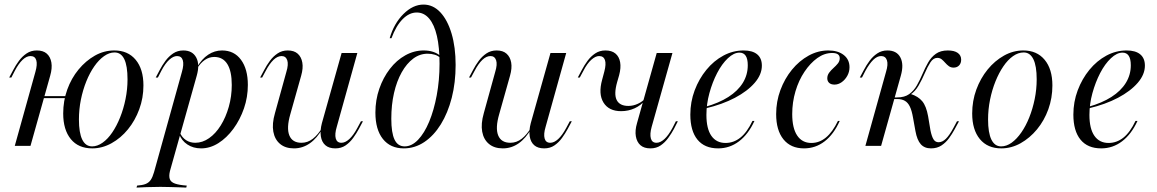

<svg xmlns="http://www.w3.org/2000/svg" viewBox="-20 -651 5163 857"><path d="M46 0 137.9 -329.8Q147.6 -363.7 141.9 -382.3Q136.3 -400.8 116.1 -400.8Q98.4 -400.8 80.6 -383.9Q62.9 -366.9 46 -334.7L30.6 -304.8H21L39.5 -339.5Q50 -359.7 64.5 -379.4Q79 -399.2 98.8 -412.5Q118.5 -425.8 144.4 -425.8Q172.6 -425.8 188.7 -411.7Q204.8 -397.6 209.3 -372.2Q213.7 -346.8 204 -312.9L116.1 0ZM143.5 -212.9 146 -221.8H300L298.4 -212.9ZM391.9 11.3Q329.8 11.3 296 -30.2Q262.1 -71.8 262.1 -144.4Q262.1 -200.8 280.2 -251.2Q298.4 -301.6 330.6 -340.7Q362.9 -379.8 403.6 -402.8Q444.4 -425.8 490.3 -425.8Q550.8 -425.8 585.5 -384.3Q620.2 -342.7 620.2 -269.4Q620.2 -213.7 601.6 -163.3Q583.1 -112.9 551.2 -73.8Q519.4 -34.7 477.8 -11.7Q436.3 11.3 391.9 11.3ZM391.1 2.4Q414.5 2.4 437.9 -14.1Q461.3 -30.6 481 -59.7Q500.8 -88.7 516.1 -127Q531.5 -165.3 540.3 -208.9Q549.2 -252.4 549.2 -296.8Q549.2 -357.3 534.7 -387.1Q520.2 -416.9 491.1 -416.9Q467.7 -416.9 444.4 -400.4Q421 -383.9 400.8 -354.8Q380.6 -325.8 365.3 -287.9Q350 -250 341.1 -206.5Q332.3 -162.9 332.3 -117.7Q332.3 -58.1 347.2 -27.8Q362.1 2.4 391.1 2.4Z M589.5 186.3 591.9 177.4Q615.3 175.8 629.8 170.2Q644.4 164.5 652.8 152Q661.3 139.5 667.7 116.9L791.9 -329.8Q801.6 -362.9 796 -381.9Q790.3 -400.8 770.2 -400.8Q754 -400.8 735.9 -384.7Q717.7 -368.5 700 -334.7L684.7 -304.8H675L693.5 -339.5Q704 -359.7 718.5 -379.4Q733.1 -399.2 752.8 -412.5Q772.6 -425.8 798.4 -425.8Q838.7 -425.8 855.6 -394.8Q872.6 -363.7 858.1 -312.9L738.7 112.1Q733.1 134.7 737.9 148.4Q742.7 162.1 761.3 168.5Q779.8 175 813.7 177.4L811.3 186.3Q800 185.5 781 185.1Q762.1 184.7 739.9 183.9Q717.7 183.1 696 183.1Q663.7 183.1 634.3 184.3Q604.8 185.5 589.5 186.3ZM877.4 11.3Q842.7 11.3 816.5 -6Q790.3 -23.4 779.8 -52.4L782.3 -59.7Q792.7 -37.1 810.5 -25.4Q828.2 -13.7 851.6 -13.7Q883.9 -13.7 913.3 -34.3Q942.7 -54.8 965.3 -91.1Q987.9 -127.4 1001.2 -174.2Q1014.5 -221 1014.5 -271.8Q1014.5 -333.1 994.8 -364.9Q975 -396.8 936.3 -396.8Q913.7 -396.8 894.4 -383.5Q875 -370.2 859.7 -345.2V-351.6Q880.6 -387.9 909.3 -406.9Q937.9 -425.8 971 -425.8Q1025 -425.8 1055.6 -384.3Q1086.3 -342.7 1086.3 -271.8Q1086.3 -217.7 1069 -167.3Q1051.6 -116.9 1021.8 -76.2Q991.9 -35.5 954.8 -12.1Q917.7 11.3 877.4 11.3Z M1291.9 11.3Q1254 11.3 1230.2 -8.5Q1206.5 -28.2 1200 -63.3Q1193.5 -98.4 1207.3 -146L1258.1 -329.8Q1268.5 -363.7 1262.1 -382.3Q1255.6 -400.8 1237.1 -400.8Q1218.5 -400.8 1200.8 -383.9Q1183.1 -366.9 1166.1 -334.7L1150 -304.8H1141.1L1159.7 -339.5Q1170.2 -359.7 1184.7 -379.4Q1199.2 -399.2 1219 -412.5Q1238.7 -425.8 1264.5 -425.8Q1292.7 -425.8 1308.9 -411.3Q1325 -396.8 1329.4 -371.8Q1333.9 -346.8 1324.2 -312.9L1275.8 -141.1Q1258.1 -79.8 1271.4 -46.8Q1284.7 -13.7 1325.8 -13.7Q1353.2 -13.7 1376.2 -31.5Q1399.2 -49.2 1420.2 -83.9V-78.2Q1395.2 -33.9 1362.9 -11.3Q1330.6 11.3 1291.9 11.3ZM1476.6 11.3Q1448.4 11.3 1432.3 -2.8Q1416.1 -16.9 1412.1 -42.7Q1408.1 -68.5 1416.9 -101.6L1504.8 -414.5H1575L1483.1 -84.7Q1473.4 -52.4 1478.6 -33.1Q1483.9 -13.7 1504 -13.7Q1521 -13.7 1539.1 -30.2Q1557.3 -46.8 1575 -79.8L1591.1 -109.7H1600L1581.5 -75Q1571 -55.6 1556.5 -35.5Q1541.9 -15.3 1522.6 -2Q1503.2 11.3 1476.6 11.3Z M1782.3 11.3Q1722.6 11.3 1689.1 -30.6Q1655.6 -72.6 1655.6 -148.4Q1655.6 -204.8 1673 -254.8Q1690.3 -304.8 1720.2 -343.5Q1750 -382.3 1789.1 -404Q1828.2 -425.8 1871 -425.8Q1917.7 -425.8 1946.8 -400.8L1946 -391.9Q1936.3 -401.6 1921.4 -406.5Q1906.5 -411.3 1888.7 -411.3Q1854 -411.3 1824.6 -389.5Q1795.2 -367.7 1773 -328.2Q1750.8 -288.7 1738.7 -235.9Q1726.6 -183.1 1726.6 -121Q1726.6 -58.1 1741.1 -27.8Q1755.6 2.4 1786.3 2.4Q1817.7 2.4 1846 -27Q1874.2 -56.5 1895.6 -107.7Q1916.9 -158.9 1929.4 -225.8Q1941.9 -292.7 1941.9 -366.9Q1941.9 -439.5 1930.2 -490.3Q1918.5 -541.1 1895.6 -568.1Q1872.6 -595.2 1840.3 -595.2Q1806.5 -595.2 1777 -565.3Q1747.6 -535.5 1727.4 -480.6H1719.4Q1738.7 -546.8 1781 -588.7Q1823.4 -630.6 1870.2 -630.6Q1912.9 -630.6 1945.2 -596.4Q1977.4 -562.1 1995.6 -501.2Q2013.7 -440.3 2013.7 -361.3Q2013.7 -282.3 1996.4 -214.5Q1979 -146.8 1947.6 -96Q1916.1 -45.2 1873.8 -16.9Q1831.5 11.3 1782.3 11.3Z M2224.2 11.3Q2186.3 11.3 2162.5 -8.5Q2138.7 -28.2 2132.3 -63.3Q2125.8 -98.4 2139.5 -146L2190.3 -329.8Q2200.8 -363.7 2194.4 -382.3Q2187.9 -400.8 2169.4 -400.8Q2150.8 -400.8 2133.1 -383.9Q2115.3 -366.9 2098.4 -334.7L2082.3 -304.8H2073.4L2091.9 -339.5Q2102.4 -359.7 2116.9 -379.4Q2131.5 -399.2 2151.2 -412.5Q2171 -425.8 2196.8 -425.8Q2225 -425.8 2241.1 -411.3Q2257.3 -396.8 2261.7 -371.8Q2266.1 -346.8 2256.5 -312.9L2208.1 -141.1Q2190.3 -79.8 2203.6 -46.8Q2216.9 -13.7 2258.1 -13.7Q2285.5 -13.7 2308.5 -31.5Q2331.5 -49.2 2352.4 -83.9V-78.2Q2327.4 -33.9 2295.2 -11.3Q2262.9 11.3 2224.2 11.3ZM2408.9 11.3Q2380.6 11.3 2364.5 -2.8Q2348.4 -16.9 2344.4 -42.7Q2340.3 -68.5 2349.2 -101.6L2437.1 -414.5H2507.3L2415.3 -84.7Q2405.6 -52.4 2410.9 -33.1Q2416.1 -13.7 2436.3 -13.7Q2453.2 -13.7 2471.4 -30.2Q2489.5 -46.8 2507.3 -79.8L2523.4 -109.7H2532.3L2513.7 -75Q2503.2 -55.6 2488.7 -35.5Q2474.2 -15.3 2454.8 -2Q2435.5 11.3 2408.9 11.3Z M2883.1 11.3Q2854.8 11.3 2838.7 -2.8Q2822.6 -16.9 2818.1 -42.7Q2813.7 -68.5 2823.4 -101.6L2911.3 -414.5H2981.5L2888.7 -84.7Q2879.8 -52.4 2885.1 -33.1Q2890.3 -13.7 2910.5 -13.7Q2927.4 -13.7 2945.6 -30.2Q2963.7 -46.8 2981.5 -79.8L2996.8 -109.7H3005.6L2987.9 -75Q2977.4 -55.6 2962.9 -35.5Q2948.4 -15.3 2929 -2Q2909.7 11.3 2883.1 11.3ZM2752.4 -154.8Q2697.6 -154.8 2673.8 -193.1Q2650 -231.5 2667.7 -295.2L2677.4 -331.5Q2686.3 -365.3 2680.2 -383.1Q2674.2 -400.8 2654 -400.8Q2637.9 -400.8 2619.4 -384.3Q2600.8 -367.7 2583.9 -334.7L2567.7 -304.8H2558.9L2577.4 -339.5Q2587.9 -359.7 2602.4 -379.4Q2616.9 -399.2 2636.7 -412.5Q2656.5 -425.8 2682.3 -425.8Q2710.5 -425.8 2727 -412.1Q2743.5 -398.4 2748 -373.4Q2752.4 -348.4 2743.5 -315.3L2734.7 -284.7Q2719.4 -230.6 2732.7 -204.4Q2746 -178.2 2784.7 -178.2Q2806.5 -178.2 2827.4 -187.9Q2848.4 -197.6 2862.1 -213.7L2860.5 -204.8Q2841.1 -180.6 2812.9 -167.7Q2784.7 -154.8 2752.4 -154.8Z M3185.5 11.3Q3125 11.3 3093.1 -27.8Q3061.3 -66.9 3061.3 -139.5Q3061.3 -196 3080.6 -247.6Q3100 -299.2 3133.1 -339.5Q3166.1 -379.8 3208.9 -402.8Q3251.6 -425.8 3299.2 -425.8Q3338.7 -425.8 3359.7 -408.5Q3380.6 -391.1 3380.6 -358.1Q3380.6 -318.5 3348.8 -281.5Q3316.9 -244.4 3260.5 -214.5Q3204 -184.7 3128.2 -166.9V-174.2Q3188.7 -191.1 3231 -218.1Q3273.4 -245.2 3295.6 -281Q3317.7 -316.9 3317.7 -359.7Q3317.7 -387.9 3308.5 -402Q3299.2 -416.1 3280.6 -416.1Q3255.6 -416.1 3229 -391.1Q3202.4 -366.1 3181 -325Q3159.7 -283.9 3146.4 -235.1Q3133.1 -186.3 3133.1 -137.9Q3133.1 -76.6 3155.2 -44.8Q3177.4 -12.9 3218.5 -12.9Q3254.8 -12.9 3284.7 -36.7Q3314.5 -60.5 3338.7 -111.3H3347.6Q3320.2 -51.6 3278.6 -20.2Q3237.1 11.3 3185.5 11.3Z M3568.5 11.3Q3509.7 11.3 3477 -29Q3444.4 -69.4 3444.4 -141.9Q3444.4 -197.6 3463.3 -248.8Q3482.3 -300 3514.9 -339.9Q3547.6 -379.8 3589.5 -402.8Q3631.5 -425.8 3677.4 -425.8Q3720.2 -425.8 3746 -405.6Q3771.8 -385.5 3771.8 -350.8Q3771.8 -330.6 3762.1 -312.9Q3752.4 -295.2 3737.1 -284.3Q3721.8 -273.4 3704.8 -273.4Q3689.5 -273.4 3681 -281Q3672.6 -288.7 3672.6 -301.6Q3672.6 -315.3 3681 -326.6Q3689.5 -337.9 3700.4 -347.6Q3711.3 -357.3 3719.8 -367.7Q3728.2 -378.2 3728.2 -391.1Q3728.2 -414.5 3694.4 -414.5Q3659.7 -414.5 3628.2 -391.9Q3596.8 -369.4 3571 -331Q3545.2 -292.7 3530.6 -243.5Q3516.1 -194.4 3516.1 -141.9Q3516.1 -79 3538.3 -46Q3560.5 -12.9 3601.6 -12.9Q3637.1 -12.9 3666.5 -37.1Q3696 -61.3 3720.2 -111.3H3728.2Q3701.6 -51.6 3660.9 -20.2Q3620.2 11.3 3568.5 11.3Z M4135.5 11.3Q4106.5 11.3 4089.9 -7.3Q4073.4 -25.8 4066.1 -66.1L4055.6 -124.2Q4050 -157.3 4041.1 -175.4Q4032.3 -193.5 4018.5 -201.2Q4004.8 -208.9 3985.5 -208.9H3952.4L3954 -216.1H3983.9Q4017.7 -216.1 4038.3 -231Q4058.9 -246 4072.6 -270.2Q4086.3 -294.4 4097.6 -321Q4108.9 -347.6 4122.6 -371.8Q4136.3 -396 4157.3 -410.9Q4178.2 -425.8 4210.5 -425.8Q4239.5 -425.8 4254.8 -414.9Q4270.2 -404 4270.2 -384.7Q4270.2 -368.5 4260.9 -358.9Q4251.6 -349.2 4236.3 -349.2Q4224.2 -349.2 4215.3 -355.6Q4206.5 -362.1 4198.8 -371Q4191.1 -379.8 4183.1 -386.3Q4175 -392.7 4163.7 -392.7Q4146 -392.7 4133.1 -373Q4120.2 -353.2 4108.1 -325Q4096 -296.8 4080.6 -269.8Q4065.3 -242.7 4042.7 -228.2L4045.2 -231.5Q4078.2 -221 4096.4 -199.2Q4114.5 -177.4 4122.6 -132.3L4133.1 -69.4Q4138.7 -41.9 4146.8 -29Q4154.8 -16.1 4169.4 -16.1Q4186.3 -16.1 4202 -31.5Q4217.7 -46.8 4235.5 -79.8L4251.6 -109.7H4260.5L4239.5 -71Q4229.8 -53.2 4216.1 -34.3Q4202.4 -15.3 4182.7 -2Q4162.9 11.3 4135.5 11.3ZM3842.7 0 3934.7 -329.8Q3945.2 -363.7 3938.7 -382.3Q3932.3 -400.8 3912.9 -400.8Q3895.2 -400.8 3877.8 -383.9Q3860.5 -366.9 3842.7 -334.7L3827.4 -304.8H3817.7L3836.3 -339.5Q3846.8 -359.7 3861.3 -379.4Q3875.8 -399.2 3895.6 -412.5Q3915.3 -425.8 3941.1 -425.8Q3982.3 -425.8 3998.8 -394.8Q4015.3 -363.7 4000.8 -312.9L3912.9 0Z M4449.2 11.3Q4387.9 11.3 4353.6 -30.2Q4319.4 -71.8 4319.4 -144.4Q4319.4 -200.8 4337.9 -251.2Q4356.5 -301.6 4388.3 -340.7Q4420.2 -379.8 4461.3 -402.8Q4502.4 -425.8 4547.6 -425.8Q4608.1 -425.8 4642.7 -384.3Q4677.4 -342.7 4677.4 -269.4Q4677.4 -213.7 4659.3 -163.3Q4641.1 -112.9 4608.9 -73.8Q4576.6 -34.7 4535.5 -11.7Q4494.4 11.3 4449.2 11.3ZM4448.4 2.4Q4472.6 2.4 4495.6 -14.1Q4518.5 -30.6 4538.7 -59.7Q4558.9 -88.7 4574.2 -127Q4589.5 -165.3 4598.4 -208.9Q4607.3 -252.4 4607.3 -296.8Q4607.3 -357.3 4592.3 -387.1Q4577.4 -416.9 4549.2 -416.9Q4525 -416.9 4501.6 -400.4Q4478.2 -383.9 4458.5 -354.8Q4438.7 -325.8 4423.4 -287.9Q4408.1 -250 4399.2 -206.5Q4390.3 -162.9 4390.3 -117.7Q4390.3 -58.1 4405.2 -27.8Q4420.2 2.4 4448.4 2.4Z M4895.2 11.3Q4834.7 11.3 4802.8 -27.8Q4771 -66.9 4771 -139.5Q4771 -196 4790.3 -247.6Q4809.7 -299.2 4842.7 -339.5Q4875.8 -379.8 4918.5 -402.8Q4961.3 -425.8 5008.9 -425.8Q5048.4 -425.8 5069.4 -408.5Q5090.3 -391.1 5090.3 -358.1Q5090.3 -318.5 5058.5 -281.5Q5026.6 -244.4 4970.2 -214.5Q4913.7 -184.7 4837.9 -166.9V-174.2Q4898.4 -191.1 4940.7 -218.1Q4983.1 -245.2 5005.2 -281Q5027.4 -316.9 5027.4 -359.7Q5027.4 -387.9 5018.1 -402Q5008.9 -416.1 4990.3 -416.1Q4965.3 -416.1 4938.7 -391.1Q4912.1 -366.1 4890.7 -325Q4869.4 -283.9 4856 -235.1Q4842.7 -186.3 4842.7 -137.9Q4842.7 -76.6 4864.9 -44.8Q4887.1 -12.9 4928.2 -12.9Q4964.5 -12.9 4994.4 -36.7Q5024.2 -60.5 5048.4 -111.3H5057.3Q5029.8 -51.6 4988.3 -20.2Q4946.8 11.3 4895.2 11.3Z"/></svg>

Font: Playfair 144pt Light
Style: Italic
Weight: 300
Italic angle: -15.6°
Designer: Claus Eggers Sørensen
Foundry: Claus Eggers Sørensen
Version: Version 2.001;gftools[0.9.30]